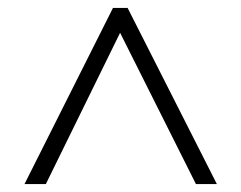

<svg xmlns="http://www.w3.org/2000/svg" viewBox="-20 -739 611 486"><path d="M42 -273 266 -719H303L529 -273H476L284 -656L96 -273Z"/></svg>

Font: Noto Sans Arabic Light
Style: Regular
Weight: 300
Designer: Monotype Design Team, Nadine Chahine, Nizar Qandah and Khaled Hosny
Foundry: Monotype Imaging Inc.
Version: Version 2.012; ttfautohint (v1.8.4.7-5d5b)